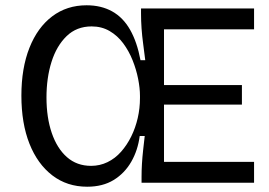

<svg xmlns="http://www.w3.org/2000/svg" viewBox="-20 -692 1020 727"><path d="M310 15Q234 15 178 -28Q122 -71 91.5 -148Q61 -225 61 -330Q61 -434 91.5 -511Q122 -588 177.5 -630Q233 -672 308 -672Q363 -672 404.5 -649Q446 -626 472.5 -579.5Q499 -533 512 -464H530Q526 -497 522 -526.5Q518 -556 516 -584.5Q514 -613 514 -641V-660H601V0H516V-23Q516 -47 517.5 -72Q519 -97 522 -124Q525 -151 528 -177H509Q502 -123 477 -79.5Q452 -36 410.5 -10.5Q369 15 310 15ZM552 0V-79H942V0ZM325 -64Q358 -64 387 -78Q416 -92 438.5 -117.5Q461 -143 477 -175.5Q493 -208 501.5 -245Q510 -282 510 -321V-329Q510 -358 503 -393.5Q496 -429 482 -464Q468 -499 446.5 -528Q425 -557 395 -574.5Q365 -592 327 -592Q270 -592 232 -555Q194 -518 175 -457.5Q156 -397 156 -323Q156 -247 176 -188.5Q196 -130 233.5 -97Q271 -64 325 -64ZM552 -296V-370H896V-296ZM552 -581V-660H942V-581Z"/></svg>

Font: Bricolage Grotesque 17pt
Style: Regular
Weight: 400
Version: Version 1.001;gftools[0.9.33.dev8+g029e19f]